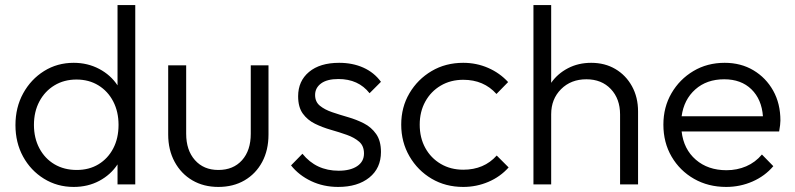

<svg xmlns="http://www.w3.org/2000/svg" viewBox="-20 -728 3137 758"><path d="M271 10Q206 10 153.5 -22.5Q101 -55 71 -110Q41 -165 41 -234Q41 -304 71.5 -359.5Q102 -415 154 -447.5Q206 -480 271 -480Q326 -480 371.5 -456Q417 -432 444 -391V-708H514V0H444V-79Q417 -38 372 -14Q327 10 271 10ZM283 -57Q332 -57 369 -79.5Q406 -102 427 -142Q448 -182 448 -235Q448 -287 427 -327.5Q406 -368 368.5 -391Q331 -414 282 -414Q233 -414 195 -391Q157 -368 135.5 -327.5Q114 -287 114 -235Q114 -183 135.5 -142.5Q157 -102 195 -79.5Q233 -57 283 -57Z M842 10Q784 10 739.5 -16Q695 -42 669.5 -89Q644 -136 644 -197V-470H715V-200Q715 -135 749.5 -96Q784 -57 842 -57Q901 -57 935.5 -95.5Q970 -134 970 -200V-470H1040V-197Q1040 -135 1015 -88.5Q990 -42 945.5 -16Q901 10 842 10Z M1315 10Q1257 10 1208.5 -13Q1160 -36 1129 -75L1174 -121Q1228 -54 1317 -54Q1363 -54 1390 -72Q1417 -90 1417 -122Q1417 -152 1398 -168.5Q1379 -185 1349.5 -195.5Q1320 -206 1286.5 -215.5Q1253 -225 1223.5 -239.5Q1194 -254 1175.5 -279.5Q1157 -305 1157 -348Q1157 -408 1200 -444Q1243 -480 1319 -480Q1372 -480 1414.5 -461Q1457 -442 1484 -405L1439 -360Q1395 -416 1316 -416Q1271 -416 1247.5 -398.5Q1224 -381 1224 -353Q1224 -326 1243 -310.5Q1262 -295 1291.5 -285Q1321 -275 1354 -265.5Q1387 -256 1416.5 -241Q1446 -226 1465 -199Q1484 -172 1484 -128Q1484 -64 1438 -27Q1392 10 1315 10Z M1809 10Q1739 10 1684 -22.5Q1629 -55 1596.5 -111Q1564 -167 1564 -236Q1564 -305 1596.5 -360Q1629 -415 1684 -447.5Q1739 -480 1809 -480Q1861 -480 1907 -460Q1953 -440 1986 -404L1940 -357Q1890 -413 1809 -413Q1759 -413 1720 -390Q1681 -367 1659 -327Q1637 -287 1637 -236Q1637 -184 1659 -144Q1681 -104 1720 -81Q1759 -58 1809 -58Q1891 -58 1941 -114L1988 -67Q1955 -30 1908 -10Q1861 10 1809 10Z M2086 0V-708H2156V-401Q2181 -437 2222 -458.5Q2263 -480 2314 -480Q2368 -480 2409.5 -455.5Q2451 -431 2475 -387.5Q2499 -344 2499 -288V0H2428V-276Q2428 -338 2391.5 -376.5Q2355 -415 2295 -415Q2234 -415 2195 -376Q2156 -337 2156 -277V0Z M2847 10Q2776 10 2720 -22Q2664 -54 2631.5 -109.5Q2599 -165 2599 -236Q2599 -305 2631 -360Q2663 -415 2717.5 -447.5Q2772 -480 2841 -480Q2905 -480 2954.5 -450.5Q3004 -421 3032.5 -370Q3061 -319 3061 -252Q3061 -237 3056 -209H2671Q2679 -139 2727 -97.5Q2775 -56 2848 -56Q2890 -56 2926 -71.5Q2962 -87 2988 -118L3033 -72Q3000 -33 2951 -11.5Q2902 10 2847 10ZM2839 -415Q2770 -415 2725 -375Q2680 -335 2671 -269H2992Q2987 -336 2946.5 -375.5Q2906 -415 2839 -415Z"/></svg>

Font: Outfit Light
Style: Regular
Weight: 300
Designer: Rodrigo Fuenzalida
Foundry: fragTYPE
Version: Version 1.100; ttfautohint (v1.8.4.7-5d5b)